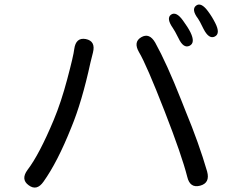

<svg xmlns="http://www.w3.org/2000/svg" viewBox="-20 -833 1040 851"><path d="M173 -28Q143 15 107 -12Q71 -38 102 -80Q154 -148 218 -301Q251 -380 278 -482Q306 -587 309 -615Q316 -668 360 -660Q405 -651 392 -600Q387 -581 381 -556Q343 -381 296 -268Q235 -115 173 -28ZM867 -10Q822 2 810 -49Q786 -144 710 -339Q629 -547 596 -602Q570 -647 606 -668Q642 -689 668 -644Q719 -552 783 -390Q792 -366 802 -342Q862 -197 898 -73Q912 -22 867 -10ZM820 -630Q793 -617 771 -664Q754 -698 746 -709Q716 -752 738 -768Q761 -784 791 -742Q813 -712 824 -690Q847 -643 820 -630ZM932 -671Q906 -658 882 -705Q863 -744 858 -750Q827 -791 849 -808Q871 -825 902 -783Q920 -759 934 -731Q958 -684 932 -671Z"/></svg>

Font: Resource Han Rounded CN
Style: Regular
Weight: 400
Designer: Cyano Hao (round all glyphs); Ryoko NISHIZUKA  (kana, bopomofo & ideographs); Paul D. Hunt (Latin, Greek & Cyrillic); Sa
Foundry: Cyano Hao
Version: 0.990